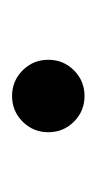

<svg xmlns="http://www.w3.org/2000/svg" viewBox="59 -467 160 318"><g transform="rotate(-90 139.0 -308.0)"><path d="M96.5 -265.5Q79 -283 79 -308Q79 -333 96.5 -350.5Q114 -368 139 -368Q164 -368 181.5 -350.5Q199 -333 199 -308Q199 -283 181.5 -265.5Q164 -248 139 -248Q114 -248 96.5 -265.5Z"/></g></svg>

Font: Justus
Style: Roman
Weight: 500
Version: Version 001.001